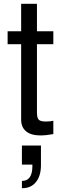

<svg xmlns="http://www.w3.org/2000/svg" viewBox="-20 -688 320 1008"><path d="M260 -524V-456H174V-97Q174 -69 183.5 -59.5Q193 -50 220 -50Q245 -50 260 -54V16Q221 23 192 23Q143 23 117 1.5Q91 -20 91 -60V-456H20V-524H91V-668H174V-524ZM95 76H195V179Q195 235 169 267.5Q143 300 97 300H95V262Q150 262 150 184V176H95Z"/></svg>

Font: ColatingCofangSans
Style: Regular
Weight: 400
Foundry: GNU
Version: Version 412.227;June 27, 2022;FontCreator 11.0.0.2412 32-bit